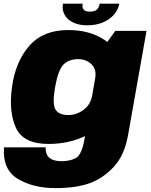

<svg xmlns="http://www.w3.org/2000/svg" viewBox="-42 -756 796 1013"><path d="M250 236.5Q355.5 236.5 426.5 212.2Q497.5 188 556 126.8Q614.5 65.5 634 -45L731 -593H566.5L484.5 -480L403.5 -21Q389 61.5 358 78Q327 94.5 282.5 94.5Q257 94.5 237 87.2Q217 80 207.2 62.8Q197.5 45.5 199 21.5H-21Q-29 139.5 52.5 188Q134 236.5 250 236.5ZM214 3.5Q328.5 3.5 422.8 -45.8Q517 -95 528.5 -161L444 -251.5Q436 -204 398.8 -176.5Q361.5 -149 318.5 -149Q271 -149 251.8 -176.2Q232.5 -203.5 249 -297Q265.5 -389.5 294.2 -416.8Q323 -444 370.5 -444Q413.5 -444 441 -416.5Q468.5 -389 460 -342.5L575.5 -427Q587.5 -493 509.8 -545.2Q432 -597.5 317.5 -597.5Q185 -597.5 112.2 -513.8Q39.5 -430 21.5 -298Q3 -166.5 42.2 -81.5Q81.5 3.5 214 3.5ZM419 -622.5Q465 -622.5 501 -637.8Q537 -653 559.5 -679Q582 -705 587.5 -736.5H484Q481.5 -722.5 475.5 -713Q469.5 -703.5 458.8 -699Q448 -694.5 431.5 -694.5Q417 -694.5 407.8 -699Q398.5 -703.5 395 -712.8Q391.5 -722 394 -736.5H290Q284.5 -705 298.2 -679Q312 -653 342.8 -637.8Q373.5 -622.5 419 -622.5Z"/></svg>

Font: Anybody UltraCondensed Thin Black
Style: Italic
Weight: 900
Italic angle: -10°
Version: Version 1.111